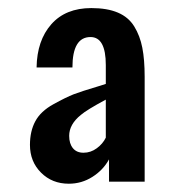

<svg xmlns="http://www.w3.org/2000/svg" viewBox="-20 -441 451 466"><path d="M68.8 -277.3Q69.8 -342.8 104.5 -382.1Q139.2 -421.4 201.7 -421.4Q240.2 -421.4 266.1 -410.4Q292 -399.4 305.9 -376.7Q319.8 -354 325.4 -325.2Q331.1 -296.4 331.1 -254.4V0H244.6V-54.2Q230.5 -28.3 204.3 -11.7Q178.2 4.9 147 4.9Q106.4 4.9 79.6 -22Q52.7 -48.8 52.7 -89.4Q52.7 -122.6 65.7 -146.7Q78.6 -170.9 109.6 -188Q140.6 -205.1 158.9 -212.2Q177.2 -219.2 219.7 -231.9Q231.4 -235.4 236.8 -237.3V-283.2Q236.8 -351.1 199.7 -351.1Q155.8 -351.1 155.8 -277.3ZM236.8 -199.2Q190.4 -174.3 176.3 -162.1Q147.9 -139.2 147.9 -111.3Q147.9 -92.3 157 -81.3Q166 -70.3 182.6 -70.3Q200.2 -70.3 214.8 -81.1Q229.5 -91.8 236.8 -106.9Z"/></svg>

Font: Oswald
Style: Stencbab
Weight: 400
Designer: Mathieu Le Lay
Foundry: Mathieu Le Lay
Version: Version 1.000